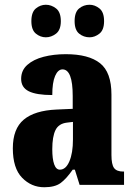

<svg xmlns="http://www.w3.org/2000/svg" viewBox="-20 -778 563 808"><path d="M166 10Q112 10 73 -30Q34 -70 34 -154Q34 -236 80 -274.5Q126 -313 218 -317L286 -320V-374Q286 -486 243 -486Q224 -486 212 -458.5Q200 -431 200 -378Q133 -378 101 -394Q69 -410 69 -446Q69 -482 95 -505Q121 -528 163.5 -539Q206 -550 257 -550Q353 -550 401 -512Q449 -474 449 -380V-126Q449 -86 460 -71Q471 -56 499 -56H502V0H315L295 -64H286Q258 -24 234 -7Q210 10 166 10ZM232 -64Q257 -64 272 -99Q287 -134 287 -191V-265L262 -262Q227 -258 213.5 -230.5Q200 -203 200 -150Q200 -109 208 -86.5Q216 -64 232 -64ZM357 -621Q332 -621 313 -636.5Q294 -652 294 -689Q294 -727 313 -742.5Q332 -758 357 -758Q379 -758 398.5 -742.5Q418 -727 418 -689Q418 -652 398.5 -636.5Q379 -621 357 -621ZM173 -621Q150 -621 131 -636.5Q112 -652 112 -689Q112 -727 131 -742.5Q150 -758 173 -758Q196 -758 216 -742.5Q236 -727 236 -689Q236 -652 216 -636.5Q196 -621 173 -621Z"/></svg>

Font: Noto Serif Lao ExtraCondensed Black
Style: Regular
Weight: 900
Width: 2
Designer: Monotype Design Team
Foundry: Monotype Imaging Inc.
Version: Version 2.003; ttfautohint (v1.8.4.7-5d5b)